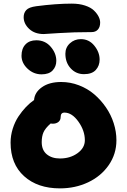

<svg xmlns="http://www.w3.org/2000/svg" viewBox="-20 -1080 697 1054"><path d="M220.2 -893.1Q170.4 -893.1 140.1 -921.4Q109.9 -949.7 109.9 -985.8Q109.9 -1009.3 124.3 -1024.9Q138.7 -1040.5 179.2 -1045.9Q288.1 -1060.1 374 -1060.1Q415 -1060.1 446.8 -1049.6Q478.5 -1039.1 495.6 -1022.5Q512.7 -1005.9 521.2 -989Q529.8 -972.2 529.8 -956.1Q529.8 -931.6 517.3 -917.7Q504.9 -903.8 482.9 -903.8Q384.3 -903.8 303.5 -898.4Q222.7 -893.1 220.2 -893.1ZM440.9 -672.9Q397.5 -672.9 368.2 -704.6Q338.9 -736.3 338.9 -785.2Q338.9 -819.3 363.8 -842.3Q388.7 -865.2 423.8 -865.2Q468.8 -865.2 497.8 -829.3Q526.9 -793.5 526.9 -752.9Q526.9 -719.2 505.9 -696Q484.9 -672.9 440.9 -672.9ZM208 -671.9Q164.1 -671.9 131.1 -703.1Q98.1 -734.4 98.1 -773.9Q98.1 -813.5 119.9 -836.2Q141.6 -858.9 179.2 -858.9Q228 -858.9 258.5 -823.2Q289.1 -787.6 289.1 -746.1Q289.1 -714.8 269 -693.4Q249 -671.9 208 -671.9ZM309.1 -45.9Q186.5 -45.9 112.3 -112.8Q38.1 -179.7 38.1 -296.9Q38.1 -335.9 50 -373.8Q62 -411.6 81.5 -440.9Q101.1 -470.2 122.6 -492.7Q144 -515.1 167 -530.8Q169.9 -572.8 210.2 -601.3Q250.5 -629.9 315.9 -629.9Q366.2 -629.9 413.3 -611.8Q460.4 -593.8 497.1 -562.5Q533.7 -531.2 561.5 -490.7Q589.4 -450.2 604.2 -403.6Q619.1 -356.9 619.1 -310.1Q619.1 -234.4 576.7 -173.3Q534.2 -112.3 463.6 -79.1Q393.1 -45.9 309.1 -45.9ZM209 -299.8Q209 -255.9 236.8 -232.9Q264.6 -210 309.1 -210Q365.2 -210 405.5 -239Q445.8 -268.1 445.8 -310.1Q445.8 -362.8 410.4 -412.4Q375 -461.9 334 -461.9Q313 -461.9 313 -438Q313 -420.4 300.8 -410.6Q288.6 -400.9 270 -400.9Q261.7 -400.9 257.8 -401.9Q228.5 -376 218.8 -353.8Q209 -331.5 209 -299.8Z"/></svg>

Font: Shantell Sans Irregular
Style: Regular
Weight: 800
Designer: Stephen Nixon, Anya Danilova, Shantell Martin
Foundry: Arrow Type
Version: Version 1.006;[9816181b4]